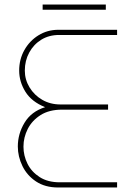

<svg xmlns="http://www.w3.org/2000/svg" viewBox="-20 -831 589 851"><path d="M238 0Q180 0 140 -26.5Q100 -53 79.5 -95Q59 -137 59 -182Q59 -238 89 -287.5Q119 -337 180 -356Q120 -380 92.5 -424.5Q65 -469 65 -518Q65 -568 88 -609Q111 -650 150.5 -674.5Q190 -699 239 -699H499V-676H242Q197 -676 163 -655Q129 -634 109.5 -598Q90 -562 90 -518Q90 -478 111 -443.5Q132 -409 167.5 -388.5Q203 -368 248 -368H459V-345H255Q198 -345 160 -321Q122 -297 103 -259.5Q84 -222 84 -181Q84 -141 102 -105Q120 -69 156 -46Q192 -23 245 -23H499V0ZM169 -788V-811H449V-788Z"/></svg>

Font: MuseoModerno Thin
Style: Regular
Weight: 100
Designer: Pablo Cosgaya, Héctor Gatti, Marcela Romero, and the Authors of The MuseoModerno Project.
Foundry: Omnibus-Type Team
Version: Version 1.003